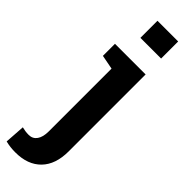

<svg xmlns="http://www.w3.org/2000/svg" viewBox="-346 -758 967 967"><g transform="rotate(45 137.0 -274.5)"><path d="M51.3 213.4Q31.2 213.4 14.9 211.4Q-1.5 209.5 -19 205.1L-11.7 97.2Q-1 100.1 11 101.8Q22.9 103.5 36.1 103.5Q64 103.5 79.6 81.5Q95.2 59.6 95.2 19.5V-427.7L19 -442.4V-528.3H237.3V19.5Q237.3 112.8 188.2 163.1Q139.2 213.4 51.3 213.4ZM88.4 -640.1V-761.7H235.8V-640.1Z"/></g></svg>

Font: Roboto Slab LO
Style: Bold
Weight: 700
Designer: Google
Version: Version 2.000